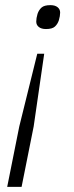

<svg xmlns="http://www.w3.org/2000/svg" viewBox="-20 -541 286 747"><path d="M8 186 55 -49 125 -332H152L111 -49L64 186ZM159 -428Q141 -428 131 -436Q121 -444 121 -457Q121 -470 126 -487Q131 -502 141.5 -511.5Q152 -521 176 -521Q194 -521 204 -513Q214 -505 214 -492Q214 -479 209 -462Q204 -447 193.5 -437.5Q183 -428 159 -428Z"/></svg>

Font: IBM Plex Sans Cond Light
Style: Italic
Weight: 300
Width: 3
Italic angle: -11°
Designer: Mike Abbink, Paul van der Laan, Pieter van Rosmalen
Foundry: Bold Monday
Version: Version 1.3